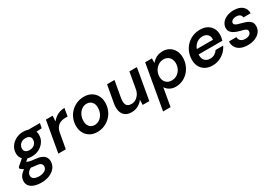

<svg xmlns="http://www.w3.org/2000/svg" viewBox="23 -1472 3840 2667"><g transform="rotate(-30 1943.0 -138.0)"><path d="M181 232Q118 232 70.5 216Q23 200 -3 169Q-29 138 -29 93Q-29 52 -9 18.5Q11 -15 48.5 -42.5Q86 -70 138 -90L180 -33Q130 -15 107.5 12Q85 39 85 69Q85 92 98.5 108Q112 124 137.5 132Q163 140 197 140Q251 140 288 116.5Q325 93 325 51Q325 27 306.5 9.5Q288 -8 235 -12Q190 -15 154 -22.5Q118 -30 90 -40Q62 -50 42 -63Q22 -76 9 -90L13 -113L133 -217L213 -188L79 -75L120 -136Q132 -128 144 -121.5Q156 -115 171.5 -110.5Q187 -106 209 -102Q231 -98 262 -96Q327 -91 365.5 -73Q404 -55 421 -26Q438 3 438 38Q438 95 405 138.5Q372 182 314 207Q256 232 181 232ZM246 -149Q191 -149 152 -168.5Q113 -188 93 -221Q73 -254 73 -296Q73 -355 104.5 -403Q136 -451 190 -479.5Q244 -508 309 -508Q365 -508 403 -488.5Q441 -469 461 -436.5Q481 -404 481 -362Q481 -302 449.5 -254Q418 -206 365 -177.5Q312 -149 246 -149ZM262 -242Q312 -242 344 -271.5Q376 -301 376 -347Q376 -380 353.5 -397.5Q331 -415 293 -415Q243 -415 211 -385.5Q179 -356 179 -310Q179 -277 201.5 -259.5Q224 -242 262 -242ZM374 -409 365 -496H573L558 -421Z M582 0 669 -496H777L772 -407Q796 -438 826.5 -460.5Q857 -483 894 -495.5Q931 -508 973 -508L951 -382H918Q886 -382 857.5 -375Q829 -368 806.5 -351.5Q784 -335 768 -308Q752 -281 745 -241L702 0Z M1203 12Q1139 12 1089.5 -16.5Q1040 -45 1013 -95Q986 -145 986 -208Q986 -271 1008.5 -326Q1031 -381 1071.5 -421.5Q1112 -462 1166 -485Q1220 -508 1282 -508Q1347 -508 1396.5 -480.5Q1446 -453 1473.5 -404Q1501 -355 1501 -290Q1501 -226 1478.5 -171Q1456 -116 1415 -75Q1374 -34 1320 -11Q1266 12 1203 12ZM1219 -91Q1264 -91 1300 -116.5Q1336 -142 1357 -185.5Q1378 -229 1378 -284Q1378 -322 1363 -349Q1348 -376 1323.5 -390.5Q1299 -405 1268 -405Q1224 -405 1188 -379.5Q1152 -354 1131 -310.5Q1110 -267 1110 -212Q1110 -175 1124.5 -147.5Q1139 -120 1164 -105.5Q1189 -91 1219 -91Z M1755 12Q1690 12 1652 -17Q1614 -46 1601 -97Q1588 -148 1599 -214L1650 -496H1769L1721 -226Q1711 -161 1730.5 -125Q1750 -89 1809 -89Q1845 -89 1876 -106.5Q1907 -124 1930 -156.5Q1953 -189 1962 -235L2008 -496H2128L2041 0H1935L1938 -83Q1908 -40 1860.5 -14Q1813 12 1755 12Z M2135 220 2261 -496H2369L2368 -423Q2389 -448 2414.5 -467Q2440 -486 2472.5 -497Q2505 -508 2545 -508Q2607 -508 2652.5 -480Q2698 -452 2723 -403.5Q2748 -355 2748 -294Q2748 -230 2726 -174.5Q2704 -119 2665 -77Q2626 -35 2574 -11.5Q2522 12 2460 12Q2424 12 2393.5 0.5Q2363 -11 2340.5 -30Q2318 -49 2306 -71L2255 220ZM2456 -92Q2505 -92 2542.5 -116Q2580 -140 2602 -181.5Q2624 -223 2624 -274Q2624 -311 2609 -340.5Q2594 -370 2566.5 -387Q2539 -404 2501 -404Q2453 -404 2415 -379Q2377 -354 2354.5 -312.5Q2332 -271 2332 -218Q2332 -182 2347.5 -153Q2363 -124 2391 -108Q2419 -92 2456 -92Z M3054 12Q2989 12 2940.5 -14Q2892 -40 2866 -87.5Q2840 -135 2840 -199Q2840 -263 2862 -318.5Q2884 -374 2925 -417Q2966 -460 3021.5 -484Q3077 -508 3145 -508Q3210 -508 3257 -482.5Q3304 -457 3329 -413Q3354 -369 3354 -312Q3354 -289 3349.5 -263.5Q3345 -238 3339 -219H2927L2941 -296H3234Q3237 -333 3224.5 -358Q3212 -383 3187.5 -396.5Q3163 -410 3129 -410Q3092 -410 3058 -393.5Q3024 -377 2999.5 -344.5Q2975 -312 2966 -262L2961 -233Q2954 -191 2964.5 -158Q2975 -125 3002.5 -106Q3030 -87 3071 -87Q3112 -87 3143.5 -106Q3175 -125 3194 -155H3315Q3293 -107 3254 -69.5Q3215 -32 3164 -10Q3113 12 3054 12Z M3617 12Q3550 12 3503 -10.5Q3456 -33 3433 -73.5Q3410 -114 3414 -165H3533Q3533 -141 3543.5 -122Q3554 -103 3576.5 -92Q3599 -81 3632 -81Q3662 -81 3683 -90Q3704 -99 3715 -114.5Q3726 -130 3726 -150Q3726 -168 3714.5 -178.5Q3703 -189 3682.5 -196.5Q3662 -204 3634 -209Q3605 -217 3575 -227.5Q3545 -238 3520.5 -253.5Q3496 -269 3481.5 -291Q3467 -313 3467 -343Q3467 -391 3495 -428Q3523 -465 3572.5 -486.5Q3622 -508 3685 -508Q3772 -508 3822 -466.5Q3872 -425 3870 -353H3754Q3753 -382 3731.5 -398.5Q3710 -415 3672 -415Q3634 -415 3610 -398.5Q3586 -382 3586 -358Q3586 -342 3598.5 -331.5Q3611 -321 3633 -313.5Q3655 -306 3684 -299Q3718 -291 3748 -280.5Q3778 -270 3801 -255Q3824 -240 3836.5 -218Q3849 -196 3849 -165Q3849 -111 3819 -71Q3789 -31 3736.5 -9.5Q3684 12 3617 12Z"/></g></svg>

Font: DM Sans 24pt SemiBold
Style: Italic
Weight: 600
Italic angle: -10°
Designer: Colophon Foundry, Jonny Pinhorn
Foundry: Colophon Foundry
Version: Version 4.004;gftools[0.9.30]